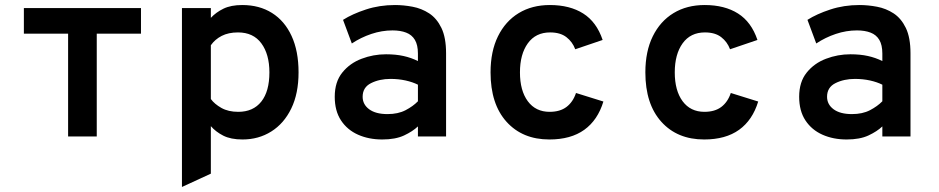

<svg xmlns="http://www.w3.org/2000/svg" viewBox="-20 -543 3736 764"><path d="M251 0V-409H75V-511H541V-409H365V0Z M704 201V-511H819V-472Q839.5 -494 869.2 -508.5Q899 -523 944 -523Q1012 -523 1062.2 -491.5Q1112.5 -460 1140.2 -400Q1168 -340 1168 -255Q1168 -171 1139 -111.2Q1110 -51.5 1059.5 -19.8Q1009 12 945 12Q898.5 12 868.5 -3.2Q838.5 -18.5 819 -41V148ZM928 -98Q987.5 -98 1019.8 -138.8Q1052 -179.5 1052 -255Q1052 -327 1020 -370.5Q988 -414 927 -414Q889 -414 862.2 -400.2Q835.5 -386.5 819 -363V-149Q833.5 -129 861 -113.5Q888.5 -98 928 -98Z M1501 12Q1447.5 12 1404.8 -7Q1362 -26 1337 -63.8Q1312 -101.5 1312 -158Q1312 -217 1342 -254.2Q1372 -291.5 1418.8 -309.2Q1465.5 -327 1516 -327Q1555 -327 1585.5 -320.2Q1616 -313.5 1643 -300V-330Q1643 -364 1631 -384.2Q1619 -404.5 1596.2 -413.2Q1573.5 -422 1542 -422Q1499.5 -422 1457.8 -408Q1416 -394 1380 -370L1345 -464Q1382 -487.5 1436 -505.2Q1490 -523 1552 -523Q1586 -523 1621.8 -516.2Q1657.5 -509.5 1687.8 -489.8Q1718 -470 1736.5 -431.8Q1755 -393.5 1755 -331V0H1643V-40Q1622 -20 1587.8 -4Q1553.5 12 1501 12ZM1522 -89Q1564 -89 1593.8 -104.5Q1623.5 -120 1643 -140V-206Q1622 -216.5 1593.8 -222.8Q1565.5 -229 1534 -229Q1490 -229 1456.5 -212.2Q1423 -195.5 1423 -158Q1423 -127.5 1449 -108.2Q1475 -89 1522 -89Z M2166 12Q2059 12 1995.5 -58.5Q1932 -129 1932 -255Q1932 -338.5 1961.5 -398.5Q1991 -458.5 2044 -490.8Q2097 -523 2168 -523Q2247.5 -523 2300.8 -489.2Q2354 -455.5 2378 -384L2269 -347Q2258 -376.5 2233.8 -395.2Q2209.5 -414 2169 -414Q2111.5 -414 2080.2 -370.5Q2049 -327 2049 -255Q2049 -182.5 2080.2 -140.2Q2111.5 -98 2167 -98Q2208.5 -98 2234.2 -117.5Q2260 -137 2272 -173L2381 -139Q2358.5 -65 2305 -26.5Q2251.5 12 2166 12Z M2782 12Q2675 12 2611.5 -58.5Q2548 -129 2548 -255Q2548 -338.5 2577.5 -398.5Q2607 -458.5 2660 -490.8Q2713 -523 2784 -523Q2863.5 -523 2916.8 -489.2Q2970 -455.5 2994 -384L2885 -347Q2874 -376.5 2849.8 -395.2Q2825.5 -414 2785 -414Q2727.5 -414 2696.2 -370.5Q2665 -327 2665 -255Q2665 -182.5 2696.2 -140.2Q2727.5 -98 2783 -98Q2824.5 -98 2850.2 -117.5Q2876 -137 2888 -173L2997 -139Q2974.5 -65 2921 -26.5Q2867.5 12 2782 12Z M3349 12Q3295.5 12 3252.8 -7Q3210 -26 3185 -63.8Q3160 -101.5 3160 -158Q3160 -217 3190 -254.2Q3220 -291.5 3266.8 -309.2Q3313.5 -327 3364 -327Q3403 -327 3433.5 -320.2Q3464 -313.5 3491 -300V-330Q3491 -364 3479 -384.2Q3467 -404.5 3444.2 -413.2Q3421.5 -422 3390 -422Q3347.5 -422 3305.8 -408Q3264 -394 3228 -370L3193 -464Q3230 -487.5 3284 -505.2Q3338 -523 3400 -523Q3434 -523 3469.8 -516.2Q3505.5 -509.5 3535.8 -489.8Q3566 -470 3584.5 -431.8Q3603 -393.5 3603 -331V0H3491V-40Q3470 -20 3435.8 -4Q3401.5 12 3349 12ZM3370 -89Q3412 -89 3441.8 -104.5Q3471.5 -120 3491 -140V-206Q3470 -216.5 3441.8 -222.8Q3413.5 -229 3382 -229Q3338 -229 3304.5 -212.2Q3271 -195.5 3271 -158Q3271 -127.5 3297 -108.2Q3323 -89 3370 -89Z"/></svg>

Font: Overpass Mono Light
Style: Regular
Weight: 300
Monospace: yes
Designer: Delve Withrington, Dave Bailey
Foundry: Delve Fonts LLC
Version: Version 4.000